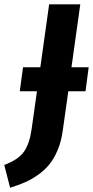

<svg xmlns="http://www.w3.org/2000/svg" viewBox="-74 -712 433 894"><path d="M338.9 -398.9 324.2 -287.1H244.1L217.8 -101.1Q210.9 -52.2 194.3 -12.9Q177.7 26.4 156 53.2Q134.3 80.1 103.5 101.8Q72.8 123.5 42.5 136.7Q12.2 149.9 -26.9 162.1L-54.2 56.2Q11.7 31.2 37.6 -5.6Q63.5 -42.5 73.2 -110.8L98.1 -287.1H18.1L33.2 -398.9H113.8L154.8 -691.9H299.8L258.8 -398.9Z"/></svg>

Font: FiraGO SemiBold
Style: Italic
Weight: 600
Italic angle: -8°
Designer: bBox Type GmbH
Foundry: bBox Type GmbH
Version: Version 1.001;PS 001.001;hotconv 1.0.88;makeotf.lib2.5.64775